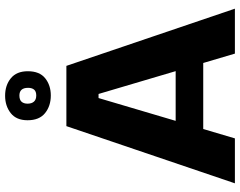

<svg xmlns="http://www.w3.org/2000/svg" viewBox="-114 -826 940 752"><g transform="rotate(-90 356.0 -450.0)"><path d="M14 0 238 -660H474L698 0H522L364 -534H348L190 0ZM147 -124V-232H589V-124ZM358 -721Q317 -721 289 -743.5Q261 -766 261 -812Q261 -856 289 -878Q317 -900 357 -900Q398 -900 425.5 -877.5Q453 -855 453 -811Q453 -765 425.5 -743Q398 -721 358 -721ZM358 -778Q374 -778 381 -786.5Q388 -795 388 -810Q388 -827 380.5 -835.5Q373 -844 358 -844Q341 -844 333.5 -835.5Q326 -827 326 -812Q326 -796 334 -787Q342 -778 358 -778Z"/></g></svg>

Font: Bricolage Grotesque 96pt ExtraBold ExtraBold
Style: Regular
Weight: 800
Version: Version 1.001;gftools[0.9.33.dev8+g029e19f]